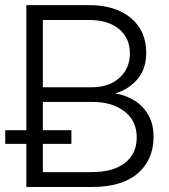

<svg xmlns="http://www.w3.org/2000/svg" viewBox="-20 -748 676 768"><path d="M85.4 0V-727.5H335.9Q441.4 -727.5 503.2 -676.3Q564.9 -625 564.9 -537.1Q564.9 -473.6 531.2 -432.9Q497.6 -392.1 442.9 -375V-374Q483.4 -367.2 517.8 -345.9Q552.2 -324.7 573.2 -288.3Q594.2 -252 594.2 -200.7Q594.2 -109.4 531.2 -54.7Q468.3 0 346.7 0ZM151.4 -59.6H346.7Q432.6 -59.6 479.7 -96.2Q526.9 -132.8 526.9 -198.2Q526.9 -264.6 477.8 -302.5Q428.7 -340.3 350.1 -340.3H151.4ZM151.4 -398.9H346.2Q416.5 -398.9 458 -436.8Q499.5 -474.6 499.5 -533.7Q499.5 -596.2 455.8 -632.1Q412.1 -668 338.4 -668H151.4ZM1 -172.4V-227.1H265.6V-172.4Z"/></svg>

Font: Inter Display Light
Style: Regular
Weight: 300
Designer: Rasmus Andersson
Foundry: rsms
Version: Version 4.000;git-a52131595